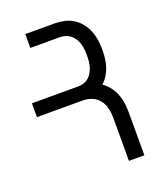

<svg xmlns="http://www.w3.org/2000/svg" viewBox="-136 -824 772 913"><g transform="rotate(-20 250.0 -367.5)"><path d="M358 0V-220Q358 -243 352.5 -266.5Q347 -290 332.5 -308.5Q318 -327 296 -336Q274 -345 250 -345H18V-415H250Q265 -415 279 -419Q293 -423 304.5 -432.5Q316 -442 323.5 -455Q331 -468 335 -482Q339 -496 340.5 -510.5Q342 -525 342 -540Q342 -554 340.5 -569Q339 -584 335 -598Q331 -612 323.5 -624.5Q316 -637 304.5 -646.5Q293 -656 279 -660.5Q265 -665 250 -665H101V-735H250Q275 -735 299 -729.5Q323 -724 343.5 -711Q364 -698 379.5 -678.5Q395 -659 404 -636Q413 -613 416.5 -588.5Q420 -564 420 -540Q420 -518 417.5 -497Q415 -476 408.5 -455.5Q402 -435 390.5 -416.5Q379 -398 363 -384Q383 -370 397.5 -351.5Q412 -333 420.5 -311Q429 -289 432.5 -266Q436 -243 436 -220V0Z"/></g></svg>

Font: Iosevka Fixed
Style: Regular
Weight: 400
Monospace: yes
Designer: Belleve Invis
Foundry: Belleve Invis
Version: Version 33.2.4